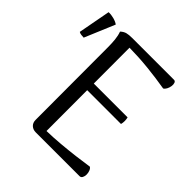

<svg xmlns="http://www.w3.org/2000/svg" viewBox="-186 -844 986 986"><g transform="rotate(45 307.0 -350.5)"><path d="M220 0Q200 0 187 -12Q174 -24 174 -45L173 -569Q173 -599 170.5 -624.5Q168 -650 160 -672Q174 -685 188.5 -689Q203 -693 229 -693H531Q540 -693 543.5 -683.5Q547 -674 545 -661Q543 -648 537 -637Q531 -626 523 -622Q458 -633 391 -640Q324 -647 253 -648L254 -44Q302 -45 353.5 -49.5Q405 -54 453.5 -60Q502 -66 541 -72Q549 -67 553.5 -55.5Q558 -44 558 -31.5Q558 -19 553 -9.5Q548 0 538 0ZM238 -340V-388H499Q502 -376 502 -363.5Q502 -351 499 -340ZM50 -518Q42 -518 31 -519.5Q20 -521 15 -525L48 -701Q66 -702 86.5 -696.5Q107 -691 119 -682Z"/></g></svg>

Font: Arima Thin
Style: Regular
Weight: 400
Version: Version 1.100